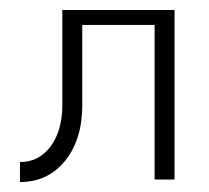

<svg xmlns="http://www.w3.org/2000/svg" viewBox="-20 -360 420 385"><path d="M20 -35Q58 -35 81.5 -66.5Q105 -98 105 -150V-340H330V0H290V-310H145V-150Q145 -80 110.5 -37.5Q76 5 20 5Z"/></svg>

Font: Glametrix
Style: Light
Weight: 300
Designer: gluk
Foundry: gluk
Version: Version 0.40